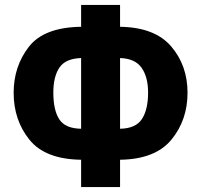

<svg xmlns="http://www.w3.org/2000/svg" viewBox="-20 -744 816 774"><path d="M464 -724H307V-636Q157 -634 96 -555Q35 -476 35 -370Q35 -260 98.5 -181Q162 -102 307 -100V10H464V-100Q606 -102 671 -181Q736 -260 736 -370Q736 -480 670 -557Q604 -634 464 -636ZM464 -510Q525 -508 551 -470.5Q577 -433 577 -371Q577 -302 552 -264Q527 -226 464 -225ZM307 -510V-225Q243 -226 219 -263Q195 -300 195 -371Q195 -435 219.5 -471.5Q244 -508 307 -510Z"/></svg>

Font: Noto Sans Display SemiCondensed Extra
Style: Regular
Weight: 800
Width: 4
Designer: Monotype Design Team
Foundry: Monotype Imaging Inc.
Version: Version 1.900